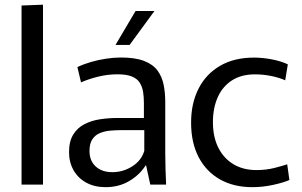

<svg xmlns="http://www.w3.org/2000/svg" viewBox="-20 -771 1260 802"><path d="M70 -748 159.6 -751.4V0H70Z M421.2 10.8Q374.6 10.8 340.3 -8.1Q305.9 -26.9 287.2 -60.1Q268.4 -93.2 268.4 -135.6Q268.4 -180.7 285.9 -208.9Q303.3 -237.1 332.5 -252.2Q361.7 -267.3 397.8 -272.8Q433.9 -278.2 470.9 -278.2H581.1V-341.5Q581.1 -365.9 577.7 -387.3Q574.3 -408.6 563.7 -425.5Q553.1 -442.4 530.8 -451.5Q508.6 -460.6 470.8 -460.6Q429.9 -460.6 390.4 -450.9Q350.8 -441.2 318.4 -426.9L303.3 -490.8Q329.7 -503.3 360.4 -512.2Q391.1 -521.1 423.3 -525.9Q455.5 -530.8 484.8 -530.8Q544.7 -530.8 581.7 -516.5Q618.6 -502.3 637.7 -476.6Q656.7 -451 663.5 -417.1Q670.3 -383.3 670.3 -344.4V-128.2Q670.3 -98.6 671.4 -63.4Q672.5 -28.1 673.9 0H607.7L590.3 -80.1H588.5Q562.6 -39.9 519.5 -14.6Q476.4 10.8 421.2 10.8ZM449.2 -51.8Q494.3 -51.8 532.8 -76.4Q571.2 -101 582.7 -141.1V-227.3H482.7Q462.9 -227.3 440.4 -225.3Q417.9 -223.3 398.1 -215.5Q378.3 -207.6 366.1 -189.7Q353.8 -171.8 353.8 -140.7Q353.8 -99.3 379.9 -75.5Q406 -51.8 449.2 -51.8ZM462.5 -583.4 546.3 -725.1H625.2L521.4 -583.4Z M1034.6 10.8Q956.1 10.8 898.7 -21.7Q841.3 -54.3 809.7 -114.6Q778.2 -174.9 778.2 -258.8Q778.2 -339.9 809.5 -401Q840.7 -462.1 899.4 -496.2Q958 -530.4 1041.3 -530.4Q1076.2 -530.4 1114.3 -523.3Q1152.4 -516.1 1182.3 -502.3L1171.3 -435.5Q1147.4 -446.4 1113.8 -453.4Q1080.2 -460.4 1044.9 -460.4Q987.7 -460.4 948.4 -434.9Q909.2 -409.3 889.3 -364.4Q869.4 -319.4 869.4 -260.8Q869.4 -199.1 891.9 -154.3Q914.3 -109.4 955.2 -85Q996 -60.6 1050.9 -60.6Q1090.9 -60.6 1125.2 -69.2Q1159.5 -77.9 1179.7 -84.7L1188.8 -19.1Q1164.1 -8.1 1120.7 1.3Q1077.4 10.8 1034.6 10.8Z"/></svg>

Font: Murecho Thin
Style: Regular
Weight: 100
Designer: Neil Summerour
Foundry: Positype
Version: Version 1.010